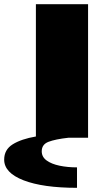

<svg xmlns="http://www.w3.org/2000/svg" viewBox="-87 -660 527 920"><path d="M282 240Q119 240 26 204Q-67 168 -67 105Q-67 57 -26 31.5Q15 6 85 -6V-640H335V0H241Q178 7 145.5 19.5Q113 32 113 65Q113 92 136.5 109Q160 126 198.5 134Q237 142 282 142Z"/></svg>

Font: Syne ExtraBold
Style: Regular
Weight: 800
Designer: Lucas Descroix
Foundry: Bonjour Monde
Version: Version 2.200; ttfautohint (v1.8.4)